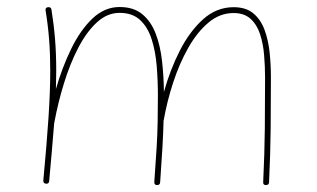

<svg xmlns="http://www.w3.org/2000/svg" viewBox="-20 -517 900 545"><path d="M103 -4.9Q112.8 -109.4 117.7 -183.8Q122.6 -258.3 122.6 -315.9Q122.6 -364.3 119.4 -405Q116.2 -445.8 109.4 -487.3Q107.9 -495.6 116.2 -496.6Q124.5 -497.6 126 -490.2Q132.8 -448.2 136.2 -406.5Q139.6 -364.7 139.6 -315.9Q139.6 -291.5 138.7 -264.2Q156.2 -325.2 182.1 -378.4Q208 -431.6 242.4 -464.4Q276.9 -497.1 319.3 -497.1Q359.4 -497.1 384 -476.6Q408.7 -456.1 421.9 -421.6Q435.1 -387.2 439.9 -344Q444.8 -300.8 445.3 -255.9Q462.4 -317.9 490.2 -372.8Q518.1 -427.7 556.4 -462.2Q594.7 -496.6 643.1 -496.6Q678.2 -496.6 699.2 -479Q720.2 -461.4 731 -432.1Q741.7 -402.8 745.4 -367.7Q749 -332.5 749 -297.4Q749 -223.1 748.3 -152.1Q747.6 -81.1 743.7 0.5Q743.2 8.3 734.9 8.3Q726.1 8.3 727.1 -0.5Q731 -82 731.7 -152.6Q732.4 -223.1 732.4 -297.4Q732.4 -328.1 729.7 -360.4Q727.1 -392.6 718.3 -419.7Q709.5 -446.8 691.4 -463.4Q673.3 -480 643.1 -480Q604 -480 571.8 -452.9Q539.6 -425.8 514.4 -381.3Q489.3 -336.9 471.7 -283.2Q454.1 -229.5 444.8 -176.3L444.3 -175.3Q443.4 -139.2 441.2 -100.3Q439 -61.5 434.6 0.5Q434.1 8.3 425.8 8.3Q417.5 8.3 418 -0.5Q422.4 -59.6 424.6 -98.1Q426.8 -136.7 427.5 -169.9Q428.2 -203.1 428.2 -245.6Q428.2 -288.1 424.8 -329.8Q421.4 -371.6 410.4 -405.8Q399.4 -439.9 377.7 -460.2Q356 -480.5 319.3 -480.5Q284.2 -480.5 254.6 -453.1Q225.1 -425.8 201.7 -380.4Q178.2 -335 161.4 -280Q144.5 -225.1 134.3 -169.4L133.8 -167.5Q130.9 -131.8 127.4 -91.1Q124 -50.3 119.6 -2.9Q118.7 5.4 110.4 4.4Q102.1 3.4 103 -4.9Z"/></svg>

Font: Mikhak-FD Thin
Style: Regular
Weight: 100
Designer: Amin Abedi
Version: Version 3.2